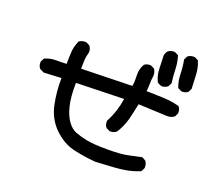

<svg xmlns="http://www.w3.org/2000/svg" viewBox="-128 -923 1255 1119"><g transform="rotate(20 500.0 -364.0)"><path d="M561 21.5Q490.2 15.6 423.3 0Q400.9 -5.4 379.4 -15.1Q357.9 -24.9 337.9 -39.1Q317.9 -53.2 299.3 -71.3Q242.7 -127 225.6 -209Q209.5 -286.6 210.9 -369.6L104 -364.3H102.1L101.1 -364.7L77.6 -376.5L76.2 -377L75.7 -377.9Q62.5 -393.6 64.5 -417.5V-418.5L64.9 -419.4L74.7 -439L75.7 -440.9L77.6 -441.9Q92.8 -448.7 109.9 -452.4Q127 -456.1 145.5 -456.1Q153.8 -456.1 162.1 -456.1Q170.4 -456.1 178.7 -456.3Q187 -456.5 195.1 -457Q203.1 -457.5 210.9 -457.5Q210.9 -494.1 212.9 -528.8Q214.8 -566.9 231 -602.1L231.4 -603.5L232.9 -604.5Q251.5 -617.2 274.9 -615.2H275.9L276.9 -614.7L296.4 -605L297.9 -604.5L298.3 -603.5Q314 -584.5 309.6 -558.6V-558.1L309.1 -557.6Q306.6 -550.3 304.9 -542.2Q303.2 -534.2 302.2 -525.9Q301.3 -517.6 300.8 -508.8Q299.8 -484.4 299.8 -460L615.2 -467.8Q620.1 -500 618.2 -533.7Q616.2 -572.8 634.8 -604.5L635.3 -605.5L635.7 -606Q643.6 -612.8 653.6 -615.5Q663.6 -618.2 675.3 -617.2H676.3L677.2 -616.7L696.8 -606.9L698.2 -606L699.2 -605Q711.9 -586.4 710 -563V-562.5Q706.1 -537.6 706.1 -512.7Q706.1 -501.5 705.3 -490.2Q704.6 -479 703.1 -467.8Q752.4 -465.8 802.2 -464.8Q820.3 -464.4 837.9 -462.6Q855.5 -460.9 872.3 -457.8Q889.2 -454.6 905.8 -450.2L907.7 -449.7L908.7 -448.2Q921.9 -432.6 919.9 -408.7V-407.7L919.4 -406.7L909.7 -387.2L908.7 -385.7L907.7 -384.8Q897 -377.4 884.8 -374.3Q872.6 -371.1 858.9 -372.1L685.5 -379.9Q675.8 -331.1 664.1 -283.7Q650.9 -232.9 623 -189.5L622.6 -188.5L622.1 -188Q604.5 -172.9 580.6 -174.8H579.6L578.6 -175.3L559.1 -185.1L557.6 -185.5L557.1 -186.5Q550.3 -194.3 547.6 -204.3Q544.9 -214.4 545.9 -226.1V-227.1L546.4 -228.5Q565.9 -265.1 578.6 -304.7Q589.8 -340.8 595.7 -379.9L299.8 -372.1Q298.3 -285.2 311.5 -231.9Q324.7 -177.2 348.6 -144Q372.1 -111.3 401.4 -99.6Q432.1 -87.9 474.6 -79.1Q517.1 -70.3 602.5 -70.3Q688 -70.3 727.5 -79.1Q768.1 -87.9 809.1 -96.7L811.5 -97.2L813.5 -96.2L833 -85.4L834 -84.5L835 -83.5Q847.7 -66.4 845.7 -42.5V-41.5L845.2 -40.5L835.4 -21L834.5 -19L832.5 -18.1Q788.6 0 741.7 7.8Q694.8 15.6 562 21.5H561.5ZM778.8 -524.4Q761.2 -526.9 748 -537.6L747.1 -538.1L746.6 -539.6Q738.3 -556.6 733.6 -575.7Q729 -594.7 728.5 -615.7Q727.5 -656.2 725.6 -694.8V-695.3V-695.8Q728 -713.4 738.8 -726.6L739.3 -727.1H739.7Q755.9 -740.2 779.8 -738.3H780.8L781.7 -737.8L801.3 -728L803.7 -726.6L804.2 -724.6Q816.4 -686.5 817.4 -643.6Q818.4 -602.1 824.2 -562.5V-560.5L823.7 -559.1L814 -539.6L813 -538.1L812 -537.1Q804.7 -531.7 796.6 -528.6Q788.6 -525.4 779.8 -524.4H779.3ZM892.1 -536.6 872.6 -546.4 870.1 -547.4 869.6 -549.8Q862.3 -568.8 858.6 -589.4Q855 -609.9 854.5 -632.3Q853.5 -675.3 845.7 -713.9L845.2 -715.8L846.2 -717.3L856 -736.8L856.9 -738.3L857.9 -739.3Q875 -752 898.9 -750H899.9L900.9 -749.5L920.4 -739.7L922.4 -738.8L923.3 -736.8Q939.5 -698.7 941.4 -655.8L945.3 -571.8V-569.8L944.8 -568.8L935.1 -549.3L934.6 -547.9L933.6 -547.4Q925.8 -540.5 915.8 -537.8Q905.8 -535.2 894 -536.1H893.1Z"/></g></svg>

Font: NaikaiFont
Style: SemiBold
Weight: 600
Version: Version 1.89